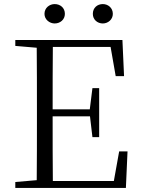

<svg xmlns="http://www.w3.org/2000/svg" viewBox="-20 -921 689 941"><path d="M248 -806C275 -806 298 -825 298 -853C298 -883 275 -901 248 -901C223 -901 198 -883 198 -853C198 -825 223 -806 248 -806ZM484 -806C509 -806 533 -825 533 -853C533 -883 509 -901 484 -901C457 -901 435 -883 435 -853C435 -825 457 -806 484 -806ZM547 -548H588L580 -725H55V-696L160 -687C161 -590 161 -490 161 -390V-335C161 -235 161 -136 160 -38L55 -29V0H597L605 -179H564L538 -34H239C238 -132 238 -232 238 -351H421L433 -249H466V-489H433L420 -385H238C238 -494 238 -595 239 -691H522Z"/></svg>

Font: Noto Serif CJK HK Light
Style: Regular
Weight: 300
Designer: Ryoko NISHIZUKA 西塚涼子 (kana & ideographs); Frank Grießhammer (Latin, Greek & Cyrillic); Wenlong ZHANG 张文龙 (bopomofo); San
Foundry: Adobe
Version: Version 2.001;hotconv 1.1.0;makeotfexe 2.6.0